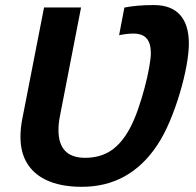

<svg xmlns="http://www.w3.org/2000/svg" viewBox="-20 -717 762 747"><path d="M298.3 9.8Q213.9 9.8 157.7 -17.6Q109.9 -41 84.7 -83Q59.6 -125 59.6 -184.1Q59.6 -220.2 67.4 -257.8L151.4 -688H295.4L213.9 -269Q207.5 -238.8 207.5 -210.9Q207.5 -157.2 233.4 -130.1Q259.3 -103 311 -103Q369.6 -103 411.9 -131.1Q454.1 -159.2 486.3 -219.7Q502.4 -250 516.8 -291.3Q531.2 -332.5 542.7 -375.7Q554.2 -418.9 560.5 -455.1Q566.9 -491.2 566.9 -510.7Q566.9 -547.9 550.8 -567.1Q534.7 -586.4 498.5 -586.4Q475.1 -586.4 443.4 -580.1L463.9 -687.5Q511.2 -697.3 579.1 -697.3Q646 -697.3 680.4 -659.2Q714.8 -621.1 714.8 -547.4Q714.8 -512.2 705.6 -461.2Q696.3 -410.2 679.4 -353.8Q662.6 -297.4 640.1 -244.1Q617.7 -190.9 590.8 -150.9Q537.6 -71.3 464.6 -30.8Q391.6 9.8 298.3 9.8Z"/></svg>

Font: Arimo
Style: Italic
Weight: 400
Italic angle: -12°
Designer: Steve Matteson
Foundry: Monotype Imaging Inc.
Version: Version 1.33